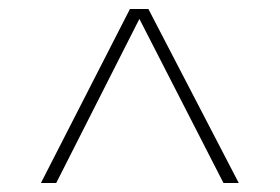

<svg xmlns="http://www.w3.org/2000/svg" viewBox="-20 -720 622 427"><path d="M269 -700H310L511 -313H477L290 -678L105 -313H71Z"/></svg>

Font: Aboreto
Style: Regular
Weight: 400
Designer: Dominik Jáger
Foundry: Dominik Jáger
Version: Version 1.001; ttfautohint (v1.8.4.7-5d5b)